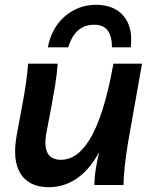

<svg xmlns="http://www.w3.org/2000/svg" viewBox="-20 -770 631 799"><path d="M183 9Q102 9 66 -46.5Q30 -102 50 -210L73 -334Q83 -387 88.5 -427Q94 -467 97 -505H220Q217 -462 209.5 -416Q202 -370 195 -332L173 -217Q163 -163 177.5 -134Q192 -105 235 -105Q265 -105 294.5 -124Q324 -143 352.5 -188.5Q381 -234 406 -311.5Q431 -389 452 -505H571L512 -172Q504 -122 499 -76Q494 -30 494 0H373Q373 -31 378.5 -66Q384 -101 393 -138Q355 -66 301.5 -28.5Q248 9 183 9ZM446 -573Q446 -618 428.5 -642.5Q411 -667 372 -667Q292 -667 264 -573H179Q195 -655 250.5 -702.5Q306 -750 380 -750Q455 -750 494.5 -703Q534 -656 524 -573Z"/></svg>

Font: Livvic SemiBold
Style: Italic
Weight: 600
Italic angle: -10°
Designer: Jacques Le Bailly, Baron von Fonthausen
Version: Version 1.001; ttfautohint (v1.8.2)